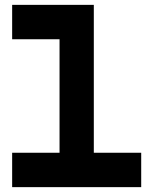

<svg xmlns="http://www.w3.org/2000/svg" viewBox="-20 -770 631 790"><path d="M30 0V-141.5H225V-608.5H30V-750H366V-141.5H561V0Z"/></svg>

Font: Tourney Expanded Black
Style: Regular
Weight: 900
Width: 7
Designer: Tyler Finck
Foundry: Etcetera Type Co
Version: Version 1.010; ttfautohint (v1.8.3)